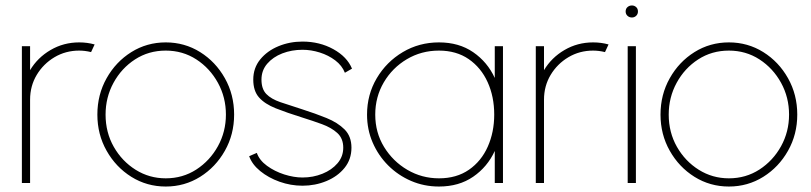

<svg xmlns="http://www.w3.org/2000/svg" viewBox="-20 -669 2965 702"><path d="M60 0V-500H90V-412.5Q117.5 -458.5 165 -486.2Q212.5 -514 269.5 -514Q299 -514 326 -506.5L313 -478.5Q291 -484 269.5 -484Q220 -484 179.2 -459.8Q138.5 -435.5 114.2 -395Q90 -354.5 90 -304.5V0Z M586 13Q517 13 460.2 -22.5Q403.5 -58 369.8 -117.8Q336 -177.5 336 -250Q336 -323 369.8 -383Q403.5 -443 460.2 -478.5Q517 -514 586 -514Q655 -514 711.8 -478.5Q768.5 -443 802.2 -383Q836 -323 836 -250Q836 -177.5 802.2 -117.8Q768.5 -58 711.8 -22.5Q655 13 586 13ZM586 -17Q648 -17 697.8 -49.2Q747.5 -81.5 776.8 -134.5Q806 -187.5 806 -250Q806 -313 776.8 -366.2Q747.5 -419.5 697.8 -451.8Q648 -484 586 -484Q523.5 -484 473.8 -451.8Q424 -419.5 395 -366.2Q366 -313 366 -250Q366 -185 396 -132.2Q426 -79.5 476 -48.2Q526 -17 586 -17Z M1086 10Q1043 10 1002.2 -4.5Q961.5 -19 931.5 -43.5Q901.5 -68 891 -98L919 -110Q928.5 -83 956.2 -62.8Q984 -42.5 1019.2 -31.2Q1054.5 -20 1086 -20Q1125 -20 1159 -33.8Q1193 -47.5 1214 -72Q1235 -96.5 1235 -129Q1235 -163 1213.2 -182.8Q1191.5 -202.5 1157.2 -215Q1123 -227.5 1086 -239Q1028.5 -257 988.2 -273Q948 -289 927 -312.8Q906 -336.5 906 -378Q906 -420.5 931.5 -451.8Q957 -483 998 -500Q1039 -517 1086 -517Q1148.5 -517 1198.8 -489.2Q1249 -461.5 1267 -418L1241 -403Q1230.5 -429.5 1205.8 -448.2Q1181 -467 1149.2 -477Q1117.5 -487 1086 -487Q1046.5 -487 1012.2 -473.8Q978 -460.5 957 -436Q936 -411.5 936 -378Q936 -343.5 953.8 -325.2Q971.5 -307 1005 -295.5Q1038.5 -284 1086 -269Q1133 -254 1173.8 -237.5Q1214.5 -221 1239.8 -195.8Q1265 -170.5 1265 -129Q1265 -86.5 1239.8 -55.2Q1214.5 -24 1173.5 -7Q1132.5 10 1086 10Z M1789 -500H1819V0H1789V-117Q1762 -58.5 1710 -22.8Q1658 13 1585 13Q1530.5 13 1483 -7.5Q1435.5 -28 1399.2 -64.2Q1363 -100.5 1342.5 -148Q1322 -195.5 1322 -250Q1322 -323 1357.5 -383Q1393 -443 1452.8 -478.5Q1512.5 -514 1585 -514Q1658 -514 1710 -478.2Q1762 -442.5 1789 -384ZM1585 -17Q1649.5 -17 1694.8 -48.5Q1740 -80 1763.5 -133Q1787 -186 1787 -250Q1787 -315.5 1763 -368.5Q1739 -421.5 1693.8 -452.8Q1648.5 -484 1585 -484Q1520.5 -484 1467.5 -452.5Q1414.5 -421 1383.2 -367.8Q1352 -314.5 1352 -250Q1352 -184.5 1384.2 -131.8Q1416.5 -79 1469.5 -48Q1522.5 -17 1585 -17Z M1939 0V-500H1969V-412.5Q1996.5 -458.5 2044 -486.2Q2091.5 -514 2148.5 -514Q2178 -514 2205 -506.5L2192 -478.5Q2170 -484 2148.5 -484Q2099 -484 2058.2 -459.8Q2017.5 -435.5 1993.2 -395Q1969 -354.5 1969 -304.5V0Z M2275 -500H2305V0H2275ZM2290.5 -605Q2281 -605 2274.2 -611.2Q2267.5 -617.5 2267.5 -627Q2267.5 -637 2274.2 -643Q2281 -649 2290.5 -649Q2299.5 -649 2306 -643Q2312.5 -637 2312.5 -627Q2312.5 -617.5 2306 -611.2Q2299.5 -605 2290.5 -605Z M2645 13Q2576 13 2519.2 -22.5Q2462.5 -58 2428.8 -117.8Q2395 -177.5 2395 -250Q2395 -323 2428.8 -383Q2462.5 -443 2519.2 -478.5Q2576 -514 2645 -514Q2714 -514 2770.8 -478.5Q2827.5 -443 2861.2 -383Q2895 -323 2895 -250Q2895 -177.5 2861.2 -117.8Q2827.5 -58 2770.8 -22.5Q2714 13 2645 13ZM2645 -17Q2707 -17 2756.8 -49.2Q2806.5 -81.5 2835.8 -134.5Q2865 -187.5 2865 -250Q2865 -313 2835.8 -366.2Q2806.5 -419.5 2756.8 -451.8Q2707 -484 2645 -484Q2582.5 -484 2532.8 -451.8Q2483 -419.5 2454 -366.2Q2425 -313 2425 -250Q2425 -185 2455 -132.2Q2485 -79.5 2535 -48.2Q2585 -17 2645 -17Z"/></svg>

Font: Urbanist Thin
Style: Regular
Weight: 100
Designer: Corey Hu
Foundry: Corey Hu
Version: Version 1.330; ttfautohint (v1.8.4.7-5d5b)